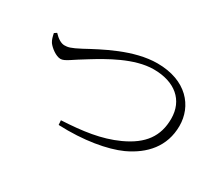

<svg xmlns="http://www.w3.org/2000/svg" viewBox="-99 -854 1198 1035"><g transform="rotate(30 500.0 -336.5)"><path d="M331 -88 333 -60C491 -53 628 -78 712 -116C822 -167 900 -252 900 -381C900 -503 811 -614 629 -614C483 -614 328 -528 239 -480C182 -450 166 -447 145 -447C125 -447 101 -461 78 -486L63 -476C67 -457 71 -439 81 -424C97 -402 135 -373 163 -373C190 -373 218 -401 297 -448C375 -496 508 -576 628 -576C760 -576 842 -507 842 -392C842 -283 789 -209 671 -155C570 -109 463 -95 331 -88Z"/></g></svg>

Font: Source Han Serif CN Light
Style: Regular
Weight: 300
Designer: Ryoko NISHIZUKA 西塚涼子 (kana & ideographs); Frank Grießhammer (Latin, Greek & Cyrillic); Wenlong ZHANG 张文龙 (bopomofo); San
Foundry: Adobe
Version: Version 2.003;hotconv 1.1.1;makeotfexe 2.6.0